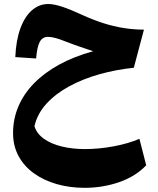

<svg xmlns="http://www.w3.org/2000/svg" viewBox="-20 -555 770 934"><path d="M54.4 -277.3 155.6 -270.5Q160.3 -326.5 173.3 -351.1Q186.4 -375.7 213.9 -375.7Q229 -375.7 250.4 -370Q271.8 -364.3 303.5 -351.4Q335.6 -338.9 370.3 -327.1Q404.9 -315.4 433.3 -305.8Q339.4 -280.1 266.8 -240.1Q194.2 -200 144.4 -148.6Q94.7 -97.2 69.1 -36.4Q43.5 24.4 43.5 92.1Q43.5 154.6 70.1 203.9Q96.8 253.3 144.6 287.8Q192.4 322.3 255.7 340.5Q319 358.7 391.9 358.7Q479.7 358.7 559.7 331.1Q639.6 303.4 691.2 249L658.2 120.3Q605.1 143.2 533.6 156.7Q462.1 170.2 393.1 170.2Q333.5 170.2 281.7 157.9Q230 145.5 194.4 120.6Q158.9 95.7 147.6 58.8Q161.6 -2 206.1 -50.6Q250.7 -99.3 317 -135.3Q383.3 -171.2 464 -193.9Q544.8 -216.6 631 -225.4L680.2 -410.8Q631.3 -410.8 581.9 -418.6Q532.6 -426.4 481.9 -442.6Q431.3 -458.8 378.3 -483.2Q323.4 -508.6 283 -522.1Q242.7 -535.5 214.8 -535.5Q171.2 -535.5 136.2 -505.7Q101.2 -475.9 79.7 -418.4Q58.1 -360.8 54.4 -277.3Z"/></svg>

Font: Pinar FD VF
Style: Regular
Weight: 300
Designer: Amin Abedi
Version: Version 2.000